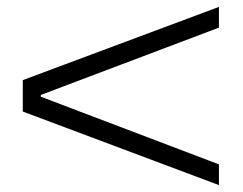

<svg xmlns="http://www.w3.org/2000/svg" viewBox="-20 -753 704 556"><path d="M614 -277V-217L46 -430V-521L614 -733V-673L98 -478V-473Z"/></svg>

Font: Matangi Light
Style: Regular
Weight: 400
Version: Version 3.002